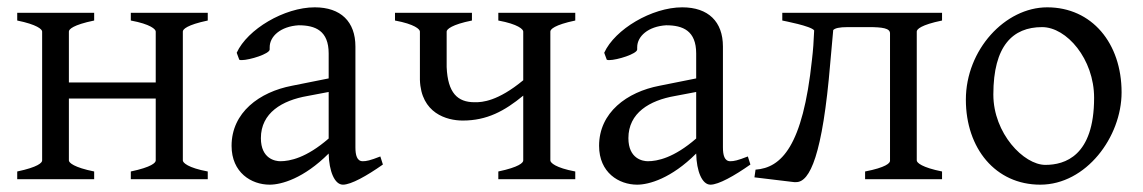

<svg xmlns="http://www.w3.org/2000/svg" viewBox="-20 -489 3119 524"><path d="M479 -51V-403C479 -409 490 -421 547 -433V-454H337V-433C391 -423 405 -409 405 -403V-264H168V-403C168 -409 179 -421 237 -433V-454H27V-433C81 -422 95 -409 95 -403V-51C95 -45 84 -33 27 -21V0H237V-21C182 -32 168 -45 168 -51V-220H405V-51C405 -45 394 -33 337 -21V0H547V-21C493 -31 479 -45 479 -51Z M692 -112C692 -181 750 -215 819 -227L877 -238V-111C816 -58 771 -49 745 -49C732 -49 692 -55 692 -112ZM1025 -40 1018 -62C990 -51 980 -49 970 -49C954 -49 950 -66 950 -87V-362C950 -430 910 -469 839 -469C756 -469 655 -409 626 -345L633 -326C635 -325 637 -325 640 -325C661 -325 716 -342 716 -354V-360C716 -390 746 -417 795 -420C841 -420 877 -405 877 -343V-275L777 -255C688 -238 612 -182 612 -91C612 -18 666 15 716 15C748 15 809 -2 877 -70C878 -22 893 15 916 15C938 15 981 -9 1025 -40Z M1482 -51V-403C1482 -409 1493 -421 1550 -433V-454H1340V-433C1394 -423 1408 -409 1408 -403V-270C1338 -212 1295 -210 1278 -210H1275C1229 -210 1202 -235 1199 -306V-403C1199 -409 1213 -422 1268 -433V-454H1058V-433C1112 -423 1126 -409 1126 -403V-271C1129 -180 1199 -160 1243 -160C1309 -160 1357 -186 1408 -228V-51C1408 -45 1397 -33 1340 -21V0H1550V-21C1496 -31 1482 -45 1482 -51Z M1695 -112C1695 -181 1753 -215 1822 -227L1880 -238V-111C1819 -58 1774 -49 1748 -49C1735 -49 1695 -55 1695 -112ZM2028 -40 2021 -62C1993 -51 1983 -49 1973 -49C1957 -49 1953 -66 1953 -87V-362C1953 -430 1913 -469 1842 -469C1759 -469 1658 -409 1629 -345L1636 -326C1638 -325 1640 -325 1643 -325C1664 -325 1719 -342 1719 -354V-360C1719 -390 1749 -417 1798 -420C1844 -420 1880 -405 1880 -343V-275L1780 -255C1691 -238 1615 -182 1615 -91C1615 -18 1669 15 1719 15C1751 15 1812 -2 1880 -70C1881 -22 1896 15 1919 15C1941 15 1984 -9 2028 -40Z M2482 -51V-403C2482 -409 2493 -421 2551 -433V-454H2115V-433C2119 -432 2194 -418 2202 -406C2201 -378 2199 -351 2196 -326C2171 -89 2112 -31 2042 -26L2039 -5L2147 8H2153C2190 8 2225 -65 2246 -318L2254 -407C2259 -412 2270 -415 2294 -415H2351C2388 -415 2409 -412 2409 -398V-50C2409 -44 2398 -32 2341 -21V0H2551V-21C2496 -32 2482 -45 2482 -51Z M2833 -39C2774 -39 2691 -125 2691 -231C2691 -364 2744 -415 2824 -415C2891 -415 2966 -328 2966 -222C2966 -63 2886 -39 2833 -39ZM2838 -469C2723 -469 2616 -353 2616 -217C2616 -84 2697 15 2819 15C2944 15 3041 -115 3041 -237C3041 -371 2960 -469 2838 -469Z"/></svg>

Font: Temporarium
Style: Regular
Weight: 400
Version: Version 1.1